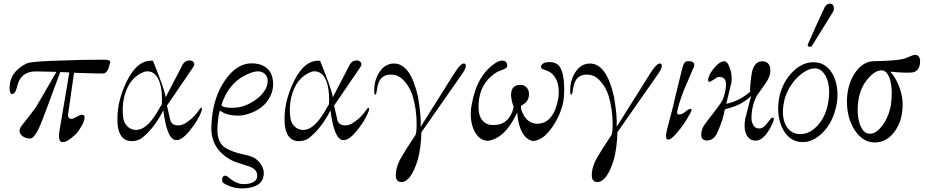

<svg xmlns="http://www.w3.org/2000/svg" viewBox="-20 -771 5099 1058"><path d="M587 -426 577 -392Q566 -367 549 -366Q541 -365 388 -370Q379 -304 356 -147Q352 -133 358.5 -123.5Q365 -114 374 -116Q382 -116 402 -127Q423 -139 431 -139Q446 -139 446 -123Q446 -105 430 -77Q412 -46 398 -32Q351 12 329 12Q321 12 318 11Q305 7 305 -24Q305 -41 323 -140L362 -372L312 -374Q304 -351 240 -180Q208 -94 197 -70Q169 -10 149 -8Q127 -6 107.5 -18.5Q88 -31 88 -49Q88 -65 102 -82Q122 -106 176 -177Q195 -208 291 -375Q177 -378 164 -377Q90 -370 74 -293Q65 -253 46 -253Q34 -253 33 -281Q32 -342 69 -380Q108 -419 142 -426Q184 -434 335 -438Q430 -442 554 -442Q573 -442 581 -438Q589 -434 587 -426Z M1091 -160Q1071 -104 1018 -42Q978 4 949 1Q900 -3 880 -163Q828 -60 756 -6Q726 10 693 6Q636 -3 628 -86Q627 -97 627 -119Q627 -215 677 -320Q737 -444 823 -436Q854 -357 857 -349Q891 -258 893 -235L987 -416Q1000 -438 1024 -438Q1039 -438 1046 -429Q1055 -418 1046 -403L900 -189L917 -114Q924 -80 962 -80Q988 -80 1016 -102Q1051 -126 1079 -168Q1085 -177 1088 -177Q1096 -177 1091 -160ZM842 -146 872 -197Q876 -292 850 -340Q829 -378 792 -378Q783 -378 774 -375Q705 -349 675 -271Q649 -202 659 -124Q662 -94 682 -74.5Q702 -55 731 -55Q785 -55 842 -146Z M1470 -372Q1485 -345 1485 -307Q1485 -260 1456 -218Q1427 -176 1374 -153Q1331 -135 1301 -134Q1232 -132 1193 -161Q1186 -158 1179 -85Q1178 -74 1178 -54Q1178 21 1229 48Q1258 64 1305 76Q1309 77 1320 79.5Q1331 82 1335 83Q1339 84 1348.5 86.5Q1358 89 1363 91Q1368 93 1376 96.5Q1384 100 1389 104Q1394 108 1400 113.5Q1406 119 1411 125Q1437 158 1433 193Q1427 261 1325 267Q1265 270 1213 239Q1204 233 1204 221Q1204 197 1222 197Q1229 197 1234 202Q1277 240 1313 243Q1343 245 1363 238Q1400 226 1397 193Q1396 162 1355 147Q1326 138 1268 118Q1137 56 1145 -81Q1151 -230 1221 -330Q1291 -431 1384 -421Q1445 -415 1470 -372ZM1455 -324Q1455 -360 1423 -374Q1391 -387 1329 -355Q1238 -309 1200 -192Q1206 -177 1258 -177Q1299 -177 1332 -190Q1378 -208 1413 -241Q1455 -282 1455 -324Z M2012 -160Q1992 -104 1939 -42Q1899 4 1870 1Q1821 -3 1801 -163Q1749 -60 1677 -6Q1647 10 1614 6Q1557 -3 1549 -86Q1548 -97 1548 -119Q1548 -215 1598 -320Q1658 -444 1744 -436Q1775 -357 1778 -349Q1812 -258 1814 -235L1908 -416Q1921 -438 1945 -438Q1960 -438 1967 -429Q1976 -418 1967 -403L1821 -189L1838 -114Q1845 -80 1883 -80Q1909 -80 1937 -102Q1972 -126 2000 -168Q2006 -177 2009 -177Q2017 -177 2012 -160ZM1763 -146 1793 -197Q1797 -292 1771 -340Q1750 -378 1713 -378Q1704 -378 1695 -375Q1626 -349 1596 -271Q1570 -202 1580 -124Q1583 -94 1603 -74.5Q1623 -55 1652 -55Q1706 -55 1763 -146Z M2541 -420Q2547 -417 2547 -408Q2547 -391 2519 -353L2492 -314Q2465 -276 2413.5 -202Q2362 -128 2302 -42Q2300 45 2282 110Q2244 232 2192 232Q2161 232 2161 195Q2161 145 2195 90Q2209 64 2270 -28Q2276 -46 2276 -84Q2276 -170 2253 -245Q2240 -286 2213 -318.5Q2186 -351 2158 -357Q2145 -360 2133 -360Q2081 -360 2064 -309Q2061 -303 2056 -270Q2053 -249 2047 -249Q2042 -249 2042 -273Q2042 -319 2060 -355Q2093 -421 2151 -421Q2242 -421 2283 -239Q2302 -130 2298 -72L2482 -365Q2523 -430 2541 -420Z M3084 -210Q3069 -138 3025 -73Q2973 4 2915 6Q2893 1 2877 -15Q2837 -56 2830 -151Q2764 -9 2669 5Q2626 4 2600 -38.5Q2574 -81 2574 -145Q2574 -171 2580 -198Q2609 -362 2717 -428Q2734 -437 2747 -437Q2774 -437 2775 -409Q2776 -397 2755 -389Q2719 -376 2708 -367Q2621 -308 2617 -193Q2613 -105 2672 -85Q2685 -82 2701 -82Q2786 -82 2811 -181Q2798 -214 2796 -247Q2796 -306 2853 -303Q2870 -302 2882.5 -288Q2895 -274 2895 -253Q2895 -210 2855 -191Q2846 -187 2854 -162Q2877 -99 2927 -90Q3021 -80 3052 -208Q3059 -237 3059 -266Q3059 -325 3026 -361Q3013 -376 2979 -387Q2958 -394 2961 -405Q2968 -429 3009 -429Q3036 -429 3055 -414Q3089 -384 3089 -275Q3089 -240 3084 -210Z M3621 -420Q3627 -417 3627 -408Q3627 -391 3599 -353L3572 -314Q3545 -276 3493.5 -202Q3442 -128 3382 -42Q3380 45 3362 110Q3324 232 3272 232Q3241 232 3241 195Q3241 145 3275 90Q3289 64 3350 -28Q3356 -46 3356 -84Q3356 -170 3333 -245Q3320 -286 3293 -318.5Q3266 -351 3238 -357Q3225 -360 3213 -360Q3161 -360 3144 -309Q3141 -303 3136 -270Q3133 -249 3127 -249Q3122 -249 3122 -273Q3122 -319 3140 -355Q3173 -421 3231 -421Q3322 -421 3363 -239Q3382 -130 3378 -72L3562 -365Q3603 -430 3621 -420Z M3805 -406Q3776 -337 3748 -273Q3715 -185 3711 -153Q3710 -140 3722 -140Q3739 -140 3761 -159Q3776 -171 3785 -171Q3791 -171 3791 -164Q3791 -158 3767 -118Q3748 -86 3735 -70Q3679 4 3659 -2Q3650 -4 3650 -24Q3650 -43 3686 -173Q3699 -232 3736 -380Q3737 -383 3739.5 -394.5Q3742 -406 3744 -410.5Q3746 -415 3750 -422Q3754 -429 3759.5 -431.5Q3765 -434 3773 -434Q3806 -434 3806 -413Q3806 -408 3805 -406Z M4225 -67Q4186 4 4144 4Q4112 4 4096 -24Q4083 -44 4083 -79Q4083 -94 4086 -114L4119 -243Q4093 -215 4047 -193Q4026 -183 3974 -168Q3964 -107 3929 -32Q3909 3 3877 3Q3844 3 3844 -28Q3844 -52 3858 -78Q3864 -88 3930 -173Q3952 -202 3961 -219Q3975 -249 3980 -293Q3986 -347 3944 -347Q3937 -347 3935 -346Q3928 -343 3911 -331Q3894 -320 3889 -320Q3882 -320 3882 -329Q3882 -355 3914 -395Q3947 -435 3973 -433Q3990 -431 4002 -395Q4015 -359 4011 -319Q4004 -287 3982 -199Q4054 -214 4113 -265Q4113 -310 4124 -376Q4140 -438 4187 -433Q4225 -428 4225 -381Q4225 -348 4196 -308L4150 -243Q4121 -187 4121 -120Q4121 -98 4131 -82Q4141 -63 4163 -63Q4187 -63 4206 -90Q4230 -123 4235 -123Q4244 -123 4244 -117Q4244 -102 4225 -67Z M4584 -170Q4564 -90 4512 -39Q4461 12 4404 12Q4337 12 4300 -49Q4268 -102 4268 -172Q4268 -210 4277 -248Q4298 -328 4352 -379Q4402 -428 4463 -428Q4528 -428 4565 -368Q4595 -318 4595 -247Q4595 -209 4584 -170ZM4536 -172Q4549 -218 4549 -264Q4549 -320 4527 -356.5Q4505 -393 4474 -394Q4427 -396 4374 -344Q4321 -291 4302 -219Q4294 -182 4294 -153Q4294 -104 4317 -70Q4343 -32 4391 -32Q4436 -32 4476.5 -70.5Q4517 -109 4536 -172ZM4525 -733Q4536 -751 4555 -751Q4572 -751 4575 -729Q4576 -716 4571 -707L4454 -518Q4451 -513 4443 -513Q4431 -513 4431 -523Q4431 -526 4432 -527Q4468 -611 4525 -733Z M5050 -428Q5048 -386 5017 -374Q4992 -366 4886 -376Q4915 -345 4934.5 -294Q4954 -243 4954 -197Q4954 -105 4909 -45Q4865 14 4800 14Q4736 14 4691 -52Q4647 -119 4647 -211Q4647 -302 4691 -369Q4736 -435 4800 -434Q4832 -434 4875 -437Q4930 -439 4964 -448Q4965 -448 4996 -461Q5016 -470 5025 -469Q5052 -465 5050 -428ZM4889 -190Q4894 -228 4894 -257Q4894 -311 4879.5 -346Q4865 -381 4841 -383Q4805 -386 4765 -340Q4722 -292 4711 -224Q4706 -192 4706 -166Q4706 -112 4722.5 -75.5Q4739 -39 4765 -35Q4801 -28 4838 -74Q4875 -120 4889 -190Z"/></svg>

Font: GFS Gazis
Style: Regular
Weight: 400
Designer: George Matthiopoulos
Foundry: George Matthiopoulos
Version: Version 1.0